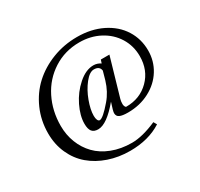

<svg xmlns="http://www.w3.org/2000/svg" viewBox="-146 -860 1104 1060"><g transform="rotate(-30 406.0 -330.0)"><path d="M400.4 16.1Q327.6 16.1 264.2 -5.6Q200.7 -27.3 154.3 -66.7Q107.9 -106 81.3 -164.8Q54.7 -223.6 54.7 -293.9Q54.7 -375.5 86.4 -447Q118.2 -518.6 172.4 -568.4Q226.6 -618.2 300.8 -647Q375 -675.8 458.5 -675.8Q547.9 -675.8 617.7 -641.4Q687.5 -606.9 724.9 -547.6Q762.2 -488.3 762.2 -415Q762.2 -348.6 728.3 -293.5Q694.3 -238.3 632.8 -205.8Q571.3 -173.3 494.6 -173.3Q459 -173.3 442.4 -181.2Q425.8 -189 425.8 -209Q425.8 -221.2 442.9 -272.5Q361.8 -175.3 306.6 -175.3Q279.3 -175.3 267.1 -190.9Q254.9 -206.5 254.9 -239.7Q254.9 -290.5 283.9 -350.1Q313 -409.7 361.6 -452.4Q410.2 -495.1 458.5 -495.1Q482.4 -495.1 503.9 -481L510.7 -502H565.4L495.1 -259.8Q491.2 -246.6 491.2 -229Q491.2 -221.2 494.6 -213.6Q498 -206.1 502.9 -206.1Q590.3 -206.1 648.4 -263.9Q706.5 -321.8 706.5 -411.1Q706.5 -476.6 673.6 -529.8Q640.6 -583 583 -613.3Q525.4 -643.6 454.6 -643.6Q362.3 -643.6 288.8 -596.4Q215.3 -549.3 175.5 -469.7Q135.7 -390.1 135.7 -294.9Q135.7 -237.8 155.3 -187.5Q174.8 -137.2 211.4 -99.4Q248 -61.5 304.7 -39.6Q361.3 -17.6 430.7 -17.6Q497.6 -17.6 588.9 -57.6L600.6 -37.1Q517.6 16.1 400.4 16.1ZM338.4 -214.8Q359.4 -214.8 417 -282.2Q456.1 -327.6 474.6 -390.1L489.7 -443.8Q485.4 -474.1 449.7 -474.1Q421.9 -474.1 390.9 -435.1Q359.9 -396 340.6 -343.5Q321.3 -291 321.3 -252Q321.3 -235.8 325.9 -225.3Q330.6 -214.8 338.4 -214.8Z"/></g></svg>

Font: Elstob 10pt Medium
Style: Regular
Weight: 500
Designer: Peter S. Baker
Version: Version 1.015